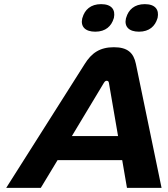

<svg xmlns="http://www.w3.org/2000/svg" viewBox="-20 -907 811 927"><path d="M389 -598 10 0H177L258 -134H570L593 0H760L636 -599C625 -651 597 -679 530 -679C462 -679 422 -651 389 -598ZM327 -250 481 -506C486 -515 491 -517 495 -517C500 -517 505 -515 506 -506L550 -250ZM377 -818C368 -778 392 -754 440 -754C490 -754 518 -781 529 -818L530 -821C538 -860 519 -887 468 -887C418 -887 389 -860 378 -821ZM588 -818C579 -778 603 -754 651 -754C701 -754 729 -781 740 -818L741 -821C749 -860 730 -887 679 -887C629 -887 600 -860 589 -821Z"/></svg>

Font: LT Wave Bold
Style: Italic
Weight: 700
Designer: Daniel Lyons
Version: Version 2.5 (Glyphs App)